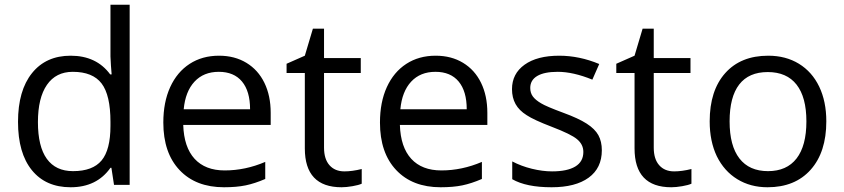

<svg xmlns="http://www.w3.org/2000/svg" viewBox="-20 -780 3562 810"><path d="M527 0V-760H446V-542L448 -504L451 -466H445Q387 -545 278 -545Q174 -545 115 -471.5Q56 -398 56 -266Q56 -134 114.5 -62Q173 10 278 10Q388 10 446 -72H450L461 0ZM140 -265Q140 -367 178 -422Q216 -477 287 -477Q371 -477 408.5 -428Q446 -379 446 -266V-249Q446 -148 408.5 -103Q371 -58 288 -58Q215 -58 177.5 -110Q140 -162 140 -265Z M1099 -25V-97Q1015 -61 928 -61Q846 -61 801 -110Q756 -159 753 -253H1122V-304Q1122 -376 1095.5 -430.5Q1069 -485 1019.5 -515Q970 -545 904 -545Q833 -545 780 -510.5Q727 -476 698 -412.5Q669 -349 669 -263Q669 -135 737.5 -62.5Q806 10 925 10Q978 10 1016.5 2Q1055 -6 1099 -25ZM1035 -319H755Q762 -394 800.5 -435.5Q839 -477 903 -477Q967 -477 1001 -436Q1035 -395 1035 -319Z M1347 -157V-472H1502V-535H1347V-659H1300L1266 -545L1189 -511V-472H1266V-154Q1266 10 1421 10Q1441 10 1467 5.5Q1493 1 1506 -5V-67Q1466 -57 1433 -57Q1393 -57 1370 -83Q1347 -109 1347 -157Z M2013 -25V-97Q1929 -61 1842 -61Q1760 -61 1715 -110Q1670 -159 1667 -253H2036V-304Q2036 -376 2009.5 -430.5Q1983 -485 1933.5 -515Q1884 -545 1818 -545Q1747 -545 1694 -510.5Q1641 -476 1612 -412.5Q1583 -349 1583 -263Q1583 -135 1651.5 -62.5Q1720 10 1839 10Q1892 10 1930.5 2Q1969 -6 2013 -25ZM1949 -319H1669Q1676 -394 1714.5 -435.5Q1753 -477 1817 -477Q1881 -477 1915 -436Q1949 -395 1949 -319Z M2357 -304Q2284 -331 2263 -344Q2239 -358 2228 -373Q2217 -388 2217 -409Q2217 -442 2246.5 -459.5Q2276 -477 2333 -477Q2398 -477 2479 -444L2508 -510Q2424 -545 2339 -545Q2246 -545 2193 -507Q2140 -469 2140 -404Q2140 -368 2155 -341Q2170 -314 2202 -294Q2232 -274 2308 -245Q2389 -214 2414 -193Q2441 -171 2441 -139Q2441 -98 2407 -77.5Q2373 -57 2309 -57Q2269 -57 2224 -68Q2179 -79 2141 -99V-24Q2200 10 2307 10Q2408 10 2463.5 -30.5Q2519 -71 2519 -146Q2519 -183 2504.5 -209.5Q2490 -236 2455 -258.5Q2420 -281 2357 -304Z M2738 -157V-472H2893V-535H2738V-659H2691L2657 -545L2580 -511V-472H2657V-154Q2657 10 2812 10Q2832 10 2858 5.5Q2884 1 2897 -5V-67Q2857 -57 2824 -57Q2784 -57 2761 -83Q2738 -109 2738 -157Z M3221 -545Q3105 -545 3039.5 -471.5Q2974 -398 2974 -268Q2974 -184 3004 -121Q3035 -58 3090.5 -24Q3146 10 3218 10Q3334 10 3400 -64Q3466 -138 3466 -268Q3466 -352 3436 -414.5Q3406 -477 3350.5 -511Q3295 -545 3221 -545ZM3219 -476Q3299 -476 3340.5 -423Q3382 -370 3382 -268Q3382 -165 3340.5 -111.5Q3299 -58 3220 -58Q3141 -58 3099.5 -111.5Q3058 -165 3058 -268Q3058 -371 3098.5 -423.5Q3139 -476 3219 -476Z"/></svg>

Font: OpenSansMMV
Style: Regular
Weight: 400
Designer: Steve Matteson
Foundry: Ascender Corporation
Version: Version 4.000